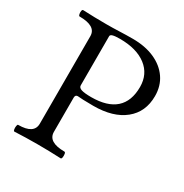

<svg xmlns="http://www.w3.org/2000/svg" viewBox="-156 -791 884 920"><g transform="rotate(30 285.5 -331.5)"><path d="M48 3Q44 3 42.5 -6Q41 -15 42.5 -24.5Q44 -34 48 -34Q135 -34 135 -91V-575Q135 -631 43 -631Q39 -631 37 -640Q35 -649 36.5 -657.5Q38 -666 43 -666Q108 -663 172 -663Q208 -663 244.5 -664.5Q281 -666 317 -666Q387 -666 438.5 -643Q490 -620 518.5 -578.5Q547 -537 547 -481Q547 -393 485 -343Q423 -293 314 -293Q277 -293 257.5 -294Q238 -295 227 -296Q213 -296 213 -280V-91Q213 -34 304 -34Q309 -34 310.5 -24.5Q312 -15 310.5 -6Q309 3 304 3Q240 0 176 0Q111 0 48 3ZM284 -324Q373 -324 418 -364Q463 -404 463 -483Q463 -554 410 -594.5Q357 -635 265 -635Q238 -635 225.5 -631.5Q213 -628 213 -620V-348Q213 -335 230 -329.5Q247 -324 284 -324Z"/></g></svg>

Font: Junicode VF
Style: Regular
Weight: 400
Designer: Peter S. Baker
Version: Version 2.213